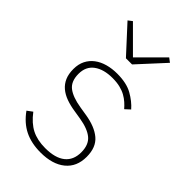

<svg xmlns="http://www.w3.org/2000/svg" viewBox="-230 -835 928 928"><g transform="rotate(45 234.0 -370.5)"><path d="M237 12Q174 12 127.5 -11Q81 -34 46 -83L73 -103Q107 -58 145.5 -38.5Q184 -19 238 -19Q306 -19 341 -47Q376 -75 376 -128Q376 -179 346.5 -204Q317 -229 256 -239L213 -246Q179 -251 151.5 -261Q124 -271 104.5 -287.5Q85 -304 74.5 -328Q64 -352 64 -386Q64 -419 76.5 -444Q89 -469 111.5 -486Q134 -503 164.5 -511.5Q195 -520 230 -520Q294 -520 334 -497.5Q374 -475 400 -445L375 -422Q364 -435 350.5 -447Q337 -459 320 -468.5Q303 -478 280.5 -483.5Q258 -489 229 -489Q169 -489 133.5 -463Q98 -437 98 -387Q98 -336 128 -312.5Q158 -289 219 -279L262 -272Q333 -261 371.5 -228.5Q410 -196 410 -131Q410 -63 364 -25.5Q318 12 237 12ZM207 -602 83 -737 104 -753 228 -629 352 -753 373 -737 249 -602Z"/></g></svg>

Font: IBM Plex Sans Thai ExtraLight
Style: Regular
Weight: 200
Designer: Mike Abbink, Paul van der Laan, Pieter van Rosmalen, Ben Mitchell, Mark Frömberg
Foundry: Bold Monday
Version: Version 1.1